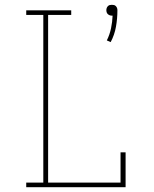

<svg xmlns="http://www.w3.org/2000/svg" viewBox="-20 -778 640 798"><path d="M440 -603 424 -610Q436 -634 441.5 -660.5Q447 -687 448 -713Q448 -713 447 -713Q446 -713 445 -713Q440 -713 436 -714.5Q432 -716 428.5 -719Q425 -722 423.5 -726.5Q422 -731 422 -736Q422 -740 423.5 -744.5Q425 -749 428.5 -752.5Q432 -756 436 -757Q440 -758 445 -758Q450 -758 454 -757Q458 -756 461.5 -752.5Q465 -749 466.5 -744.5Q468 -740 468 -736Q468 -701 462 -667Q456 -633 440 -603ZM89 0V-19H160V-716H89V-735H276V-716H180V-19H481V-145H502V0Z"/></svg>

Font: Iosevka Curly Slab ThEx
Style: Regular
Weight: 100
Width: 7
Monospace: yes
Designer: Belleve Invis
Foundry: Belleve Invis
Version: Version 11.1.0; ttfautohint (v1.8.3)